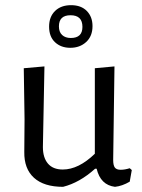

<svg xmlns="http://www.w3.org/2000/svg" viewBox="-20 -717 550 743"><path d="M338 -616Q338 -577 313.5 -554.5Q289 -532 252 -532Q216 -532 193 -553.5Q170 -575 170 -614Q170 -652 193 -674.5Q216 -697 255 -697Q294 -697 316 -674.5Q338 -652 338 -616ZM253 -658Q208 -658 208 -615Q208 -593 220.5 -581.5Q233 -570 254 -570Q299 -570 299 -613Q299 -658 253 -658ZM224 6Q150 6 111.5 -29Q73 -64 74 -129L75 -256L72 -453L152 -460L146 -148Q146 -107 165.5 -84Q185 -61 223 -61Q284 -61 347 -122V-453L423 -460L418 -98Q418 -77 424.5 -68.5Q431 -60 447 -60Q463 -60 482 -66L490 -59L482 -14Q453 3 425 6Q369 -1 354 -64H348Q288 -10 224 6Z"/></svg>

Font: Alegreya Sans SC
Style: Regular
Weight: 400
Designer: Juan Pablo del Peral
Foundry: Huerta Tipografica
Version: Version 2.007